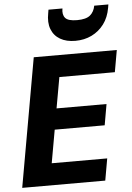

<svg xmlns="http://www.w3.org/2000/svg" viewBox="-62 -996 716 1041"><g transform="rotate(-5 296.0 -475.0)"><path d="M16 0 140 -700H592L571 -581H269L239 -413H511L491 -299H219L187 -119H489L468 0ZM373 -769Q324 -769 290.5 -788.5Q257 -808 243 -844.5Q229 -881 239 -932L242 -950H318Q312 -917 327.5 -898.5Q343 -880 392 -880Q441 -880 463 -898.5Q485 -917 491 -950H568L565 -932Q556 -880 529 -844Q502 -808 462 -788.5Q422 -769 373 -769Z"/></g></svg>

Font: DM Sans 28pt Black
Style: Italic
Weight: 900
Italic angle: -10°
Version: Version 4.004;gftools[0.9.30]